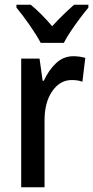

<svg xmlns="http://www.w3.org/2000/svg" viewBox="-20 -786 391 806"><path d="M288 -550Q314 -550 338 -543L326 -443Q307 -450 281 -450Q232 -450 199.5 -403.5Q167 -357 167 -281V0H69V-540H146L159 -447H164Q184 -491 215 -520.5Q246 -550 288 -550ZM151 -606Q134 -638 104.5 -680.5Q75 -723 49 -754V-766H109Q130 -749 153.5 -725.5Q177 -702 199 -676Q225 -704 245.5 -724Q266 -744 291 -766H351V-754Q335 -735 315.5 -709Q296 -683 277.5 -655.5Q259 -628 248 -606Z"/></svg>

Font: Noto Sans Arabic UI Cn Md
Style: Regular
Weight: 500
Width: 3
Designer: Monotype Design Team, Nadine Chahine and Nizar Qandah
Foundry: Monotype Imaging Inc.
Version: Version 2.010; ttfautohint (v1.8.4.7-5d5b)